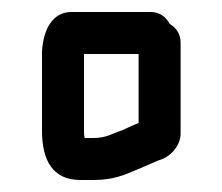

<svg xmlns="http://www.w3.org/2000/svg" viewBox="-20 -680 370 320"><path d="M211 -590V-475C203 -472 188 -465 184 -463C168 -458 158 -450 136 -450H121C120 -455 120 -459 120 -462V-590ZM50 -594V-462C50 -414 67 -380 114 -380H136C168 -380 187 -388 210 -398L231 -407C238 -410 244 -413 248 -414C264 -419 282 -438 281 -459V-609C281 -622 275 -633 263 -640C256 -653 245 -660 231 -660H99C67 -660 52 -630 50 -594Z"/></svg>

Font: Electronic
Style: Bd
Weight: 700
Version: Version 1.011